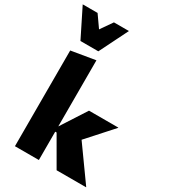

<svg xmlns="http://www.w3.org/2000/svg" viewBox="-253 -1098 1067 1209"><g transform="rotate(30 280.5 -493.5)"><path d="M361 0 242 -206H226V-235L350 -427H563V-425L349 -187L356 -308L575 -2V0ZM58 0V-696L232 -725V0ZM84 -780 117 -856 208 -987H317L214 -780ZM84 -780 -19 -987H89L181 -856L214 -780Z"/></g></svg>

Font: Ysabeau Infant Black
Style: Regular
Weight: 900
Designer: Christian Thalmann (Catharsis Fonts)
Version: Version 2.001;gftools[0.9.30]; featfreeze: ss01,ss02,lnum